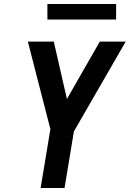

<svg xmlns="http://www.w3.org/2000/svg" viewBox="-20 -944 651 964"><path d="M184 0 233 -296 178 -509 120 -735H250L316 -447L481 -735H611L351 -284L304 0ZM218 -846V-924H563V-846Z"/></svg>

Font: Iosevka SS04 Extended Oblique
Style: Bold
Weight: 700
Width: 7
Italic angle: -9°
Monospace: yes
Designer: Belleve Invis
Foundry: Belleve Invis
Version: Version 19.0.0; ttfautohint (v1.8.4)